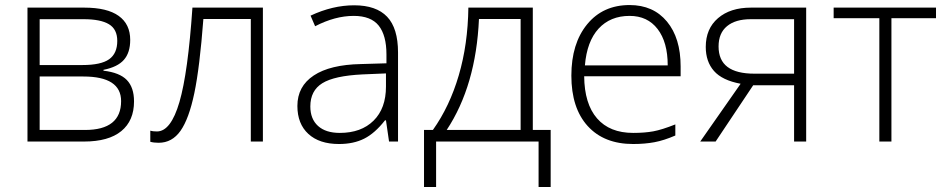

<svg xmlns="http://www.w3.org/2000/svg" viewBox="-20 -561 3750 761"><path d="M496.1 -402.8Q496.1 -352.5 471.2 -324Q446.3 -295.4 390.1 -284.2V-280.8Q454.1 -273.4 482.7 -243.9Q511.2 -214.4 511.2 -159.2Q511.2 -82.5 460.7 -41.3Q410.2 0 313 0H88.9V-530.8H314Q404.8 -530.8 450.4 -498Q496.1 -465.3 496.1 -402.8ZM460 -160.2Q460 -257.8 310.1 -257.8H137.2V-45.9H316.9Q460 -45.9 460 -160.2ZM444.8 -398.9Q444.8 -445.3 411.6 -465.1Q378.4 -484.9 312 -484.9H137.2V-303.2H306.2Q380.4 -303.2 412.6 -326.2Q444.8 -349.1 444.8 -398.9Z M1022 0H974.1V-485.8H786.1Q771.5 -293 750.2 -191.7Q729 -90.3 695.6 -42.7Q662.1 4.9 608.9 4.9Q589.8 4.9 575.7 1V-43Q585 -40 602.1 -40Q657.2 -40 691.2 -156.5Q725.1 -272.9 742.7 -530.8H1022Z M1522 0 1509.8 -84H1505.9Q1465.8 -32.7 1423.6 -11.5Q1381.3 9.8 1323.7 9.8Q1245.6 9.8 1202.1 -30.3Q1158.7 -70.3 1158.7 -141.1Q1158.7 -218.8 1223.4 -261.7Q1288.1 -304.7 1410.6 -307.1L1511.7 -310.1V-345.2Q1511.7 -420.9 1481 -459.5Q1450.2 -498 1381.8 -498Q1308.1 -498 1229 -457L1210.9 -499Q1298.3 -540 1383.8 -540Q1471.2 -540 1514.4 -494.6Q1557.6 -449.2 1557.6 -353V0ZM1326.7 -34.2Q1411.6 -34.2 1460.7 -82.8Q1509.8 -131.3 1509.8 -217.8V-270L1417 -266.1Q1305.2 -260.7 1257.6 -231.2Q1210 -201.7 1210 -139.2Q1210 -89.4 1240.5 -61.8Q1271 -34.2 1326.7 -34.2Z M2162.6 180.2H2114.7V0H1708.5V180.2H1660.6V-45.9H1695.8Q1762.2 -139.2 1798.3 -262.2Q1834.5 -385.3 1836.4 -530.8H2091.8V-45.9H2162.6ZM2043.5 -45.9V-485.8H1878.4Q1866.7 -221.7 1750.5 -45.9Z M2489.7 9.8Q2374 9.8 2309.3 -61.5Q2244.6 -132.8 2244.6 -261.2Q2244.6 -388.2 2307.1 -464.6Q2369.6 -541 2475.6 -541Q2569.3 -541 2623.5 -475.6Q2677.7 -410.2 2677.7 -297.9V-258.8H2295.4Q2296.4 -149.4 2346.4 -91.8Q2396.5 -34.2 2489.7 -34.2Q2535.2 -34.2 2569.6 -40.5Q2604 -46.9 2656.7 -67.9V-23.9Q2611.8 -4.4 2573.7 2.7Q2535.6 9.8 2489.7 9.8ZM2475.6 -498Q2398.9 -498 2352.5 -447.5Q2306.2 -397 2298.3 -301.8H2626.5Q2626.5 -394 2586.4 -446Q2546.4 -498 2475.6 -498Z M2816.4 0H2755.4L2915.5 -229Q2842.3 -242.7 2809.8 -279.8Q2777.3 -316.9 2777.3 -375Q2777.3 -447.3 2825.9 -489Q2874.5 -530.8 2956.5 -530.8H3175.3V0H3127.4V-223.1H2965.3ZM2828.1 -377Q2828.1 -322.3 2863.5 -295.7Q2898.9 -269 2970.2 -269H3127.4V-484.9H2955.6Q2895 -484.9 2861.6 -457.3Q2828.1 -429.7 2828.1 -377Z M3689.9 -488.8H3513.2V0H3465.3V-488.8H3284.2V-530.8H3689.9Z"/></svg>

Font: JBL Sans
Style: Light
Weight: 300
Version: Version 1.10